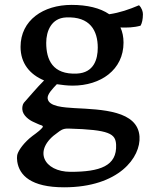

<svg xmlns="http://www.w3.org/2000/svg" viewBox="-20 -529 613 793"><path d="M72.3 -76.2C74.2 -52.2 100.6 -32.7 119.1 -24.9C133.8 -19 137.2 -15.6 151.9 -11.2C156.7 -9.3 159.2 -6.3 154.3 -1C137.7 17.6 118.2 27.8 101.1 43C69.8 70.8 52.7 99.1 50.8 113.3C49.8 119.1 49.8 127.9 51.3 138.7C60.1 194.8 107.4 244.6 244.6 244.6C471.7 244.6 562 120.1 556.2 34.7C548.8 -72.3 401.4 -76.7 287.6 -82.5C245.6 -85.4 181.2 -87.9 176.8 -122.1C174.3 -139.6 198.2 -163.6 214.8 -181.2C235.4 -178.2 257.3 -175.3 280.3 -175.3C396 -175.3 490.2 -240.7 490.2 -353C490.2 -376.5 485.8 -397.5 477.5 -415.5C504.4 -414.6 532.2 -415 560.5 -422.9C566.4 -432.6 570.3 -449.7 570.3 -470.2C570.3 -480.5 565.9 -496.1 554.2 -507.3C512.7 -489.7 474.6 -476.6 431.2 -470.2C393.6 -496.1 339.8 -508.8 275.4 -508.8C159.2 -508.8 64.9 -445.8 64.9 -335.4C64.9 -267.1 103.5 -221.2 162.1 -196.8C130.4 -165 105 -133.8 78.6 -104.5C72.8 -97.2 71.3 -84 72.3 -76.2ZM297.9 -225.1C197.3 -220.2 170.9 -282.2 170.9 -352.1C170.9 -400.9 192.4 -454.1 252.4 -457C352.5 -461.9 383.8 -401.9 383.8 -332C383.8 -284.2 367.7 -228.5 297.9 -225.1ZM218.8 18.1C229 10.7 238.8 1 263.7 2C433.1 6.8 457 23.4 459.5 68.4C463.9 156.7 392.6 180.7 271.5 180.7C161.1 180.7 112.3 90.8 218.8 18.1Z"/></svg>

Font: Donegal One
Style: Regular
Weight: 400
Designer: Gary Lonergan
Foundry: Sorkin Type Co.
Version: Version 1.004